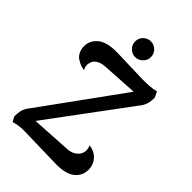

<svg xmlns="http://www.w3.org/2000/svg" viewBox="-256 -987 1101 1101"><g transform="rotate(45 294.5 -437.0)"><path d="M62 7 46 -23Q46 -53 52 -74.5Q58 -96 77 -119L455 -641L467 -609L218 -594Q189 -593 167.5 -582.5Q146 -572 138 -554Q131 -535 132 -521Q133 -507 141 -493Q109 -497 86 -513Q68 -521 56 -542.5Q44 -564 44 -590Q44 -637 83 -669Q122 -701 208 -699L405 -693Q439 -692 469 -694Q499 -696 523 -703L540 -668Q540 -638 533.5 -616.5Q527 -595 508 -572L126 -57L111 -88L381 -104Q421 -105 442 -119Q463 -133 470 -149Q478 -166 476.5 -182Q475 -198 469 -210Q482 -209 487.5 -207Q493 -205 499 -203Q519 -196 533.5 -181.5Q548 -167 556 -148Q564 -129 564 -107Q564 -59 527 -28.5Q490 2 413 2L160 -4Q131 -5 110.5 -3Q90 -1 62 7ZM296 -753Q270 -753 251 -772Q232 -791 232 -817Q232 -844 251 -862.5Q270 -881 296 -881Q322 -881 341 -862.5Q360 -844 360 -817Q360 -791 341 -772Q322 -753 296 -753Z"/></g></svg>

Font: Arima SemiBold
Style: Regular
Weight: 600
Designer: Joana Correia and Natanael Gama
Foundry: NDISCOVER
Version: Version 1.101;gftools[0.9.23]